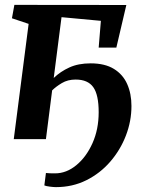

<svg xmlns="http://www.w3.org/2000/svg" viewBox="-20 -571 606 788"><path d="M200.5 -251Q228 -277.5 264.8 -294.2Q301.5 -311 352 -311Q410.5 -311 447.5 -288.2Q484.5 -265.5 502 -226Q519.5 -186.5 519.5 -136Q519.5 -74 496.8 -14.8Q474 44.5 432.5 92.5Q391 140.5 334.2 168.8Q277.5 197 209.5 197Q200 197 184.5 195Q169 193 162 190L168.5 139Q174.5 140 184.8 140.2Q195 140.5 206 140.5Q252.5 140.5 293.2 107Q334 73.5 359.5 16.8Q385 -40 385 -110.5Q385 -182 362.8 -213.2Q340.5 -244.5 290.5 -244.5Q258 -244.5 233.8 -230Q209.5 -215.5 194 -200L168.5 0H36.5L97.5 -473L29 -496L39 -551L498.5 -550.5L457.5 -375.5H385L394 -485.5L232.5 -500.5Z"/></svg>

Font: Merriweather 28pt
Style: Bold Italic
Weight: 700
Italic angle: -7.8°
Version: Version 2.101